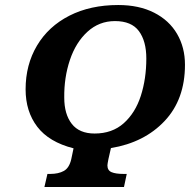

<svg xmlns="http://www.w3.org/2000/svg" viewBox="-20 -745 761 765"><path d="M169 -52H180Q213 -52 234.5 -64Q256 -76 264 -111L273 -154Q175 -179 128.5 -240Q82 -301 82 -389Q82 -487 127.5 -563.5Q173 -640 256.5 -682.5Q340 -725 451 -725Q534 -725 594 -694.5Q654 -664 685.5 -610Q717 -556 717 -487Q717 -349 636 -263Q555 -177 422 -155L412 -111Q408 -91 408 -86Q408 -66 424.5 -59Q441 -52 473 -52H485L474 0H157ZM563 -512Q563 -581 533.5 -621Q504 -661 438 -661Q375 -661 328.5 -618.5Q282 -576 258.5 -506Q235 -436 236 -356Q236 -290 266 -251.5Q296 -213 357 -213Q427 -213 473 -254Q519 -295 541 -363Q563 -431 563 -512Z"/></svg>

Font: Noto Serif Narrow
Style: Bold Italic
Weight: 700
Width: 4
Italic angle: -12°
Designer: Monotype Design Team
Foundry: Monotype Imaging Inc.
Version: Version 1.001